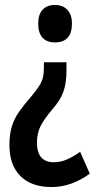

<svg xmlns="http://www.w3.org/2000/svg" viewBox="-20 -569 390 774"><path d="M270 -474Q270 -398 201 -398Q169 -398 151.5 -417Q134 -436 134 -474Q134 -511 152 -530Q170 -549 201 -549Q233 -549 251.5 -529.5Q270 -510 270 -474ZM248 -284Q248 -234 235.5 -199Q223 -164 190 -127Q157 -88 143 -59.5Q129 -31 129 6Q129 85 197 85Q224 85 249.5 74Q275 63 303 43L342 131Q268 185 188 185Q106 185 62 140.5Q18 96 18 16Q18 -27 27.5 -58.5Q37 -90 56.5 -118Q76 -146 105 -179Q126 -204 137.5 -222Q149 -240 153 -257Q157 -274 157 -296V-318H248Z"/></svg>

Font: Noto Sans Lao UI ExtCond SemBd
Style: Regular
Weight: 600
Width: 2
Designer: Monotype Design Team
Foundry: Monotype Imaging Inc.
Version: Version 2.000; ttfautohint (v1.8.4.7-5d5b)